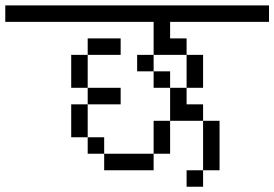

<svg xmlns="http://www.w3.org/2000/svg" viewBox="-20 -708 1040 728"><path d="M437.5 -312.5V-375H312.5V-312.5H250Q250 -312.5 250 -187.5H312.5V-125H375V-62.5H562.5V-125H375V-187.5H312.5Q312.5 -187.5 312.5 -312.5ZM437.5 -500V-562.5H312.5V-500H250Q250 -500 250 -375H312.5Q312.5 -375 312.5 -500ZM1000 -625V-687.5H0V-625H562.5Q562.5 -625 562.5 -500H500V-437.5H562.5V-375H625Q625 -375 625 -250H562.5Q562.5 -250 562.5 -125H625Q625 -125 625 -250H750V-62.5H687.5V0H750V-62.5H812.5V-250H750V-312.5H687.5V-375H625V-437.5H562.5V-500H687.5Q687.5 -500 687.5 -375H750Q750 -375 750 -500H687.5V-562.5H625V-625Z"/></svg>

Font: CalcUnifontExMono
Style: Regular
Weight: 500
Version: Version 15.0.06